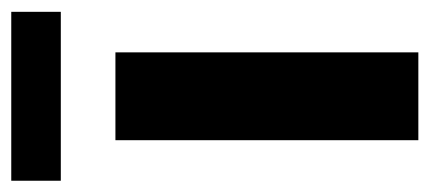

<svg xmlns="http://www.w3.org/2000/svg" viewBox="-231 -532 763 341"><g transform="rotate(-90 150.5 -361.5)"><path d="M72 0V-538H228V0ZM0 -635V-723H300V-635Z"/></g></svg>

Font: Montserrat Z
Style: Bold
Weight: 700
Designer: Julieta Ulanovsky
Foundry: Julieta Ulanovsky
Version: Version 8.000